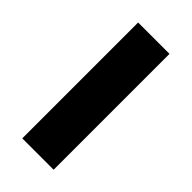

<svg xmlns="http://www.w3.org/2000/svg" viewBox="13 -640 580 580"><g transform="rotate(-45 303.0 -350.0)"><path d="M55 -417V-283H550V-417Z"/></g></svg>

Font: LT Wave UI Medium
Style: Regular
Weight: 500
Designer: Daniel Lyons
Foundry: New Value
Version: Version 2.5 (Glyphs App)